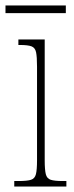

<svg xmlns="http://www.w3.org/2000/svg" viewBox="-30 -680 269 700"><path d="M22 0V-20H38Q69 -20 83 -24.5Q97 -29 101 -45Q105 -61 105 -96V-437Q105 -473 101.5 -489.5Q98 -506 85 -511Q72 -516 43 -516H37V-536H133V-96Q133 -61 137 -45Q141 -29 155 -24.5Q169 -20 199 -20H212V0ZM-10 -632V-660H210V-632Z"/></svg>

Font: Noto Serif Georgian ExtraCondensed Thin
Style: Regular
Weight: 100
Width: 2
Designer: Monotype Design Team, Akaki Razmadze
Foundry: Google LLC
Version: Version 2.003; ttfautohint (v1.8.4.7-5d5b)